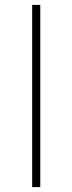

<svg xmlns="http://www.w3.org/2000/svg" viewBox="-20 -762 295 782"><path d="M111 0V-742H144V0Z"/></svg>

Font: Montserrat Thin ExtraLight
Style: Regular
Weight: 250
Version: Version 9.000